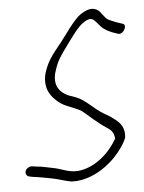

<svg xmlns="http://www.w3.org/2000/svg" viewBox="-47 -610 515 685"><g transform="rotate(-5 210.0 -267.5)"><path d="M31 -26C16 -17 19 2 32 5L47 8C74 11 93 16 112 19C134 23 158 32 180 36C236 40 297 10 343 -39C358 -55 379 -83 386 -104C390 -138 374 -158 352 -173C344 -180 333 -187 320 -194C284 -214 260 -247 225 -261L197 -271C171 -283 146 -305 157 -353C171 -401 182 -412 218 -462C241 -494 258 -514 269 -522C286 -534 299 -540 311 -531L325 -516C336 -501 349 -491 371 -482L391 -475C411 -466 432 -505 411 -509L390 -516C378 -521 367 -525 359 -530C347 -540 341 -554 329 -564C310 -577 289 -571 264 -554C250 -544 230 -520 204 -484C163 -428 139 -411 122 -354C110 -300 135 -272 157 -253C179 -233 214 -227 240 -211C264 -192 291 -165 325 -143C341 -133 348 -123 350 -103C321 -51 271 -10 220 -1C181 7 154 -11 123 -17C105 -20 85 -26 60 -28L46 -30C41 -31 36 -29 31 -26Z"/></g></svg>

Font: Stray Cat
Style: SuCnObl
Weight: 400
Version: Version 1.0